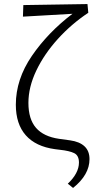

<svg xmlns="http://www.w3.org/2000/svg" viewBox="-20 -731 476 946"><path d="M421 53Q421 130 340 195L314 174Q341 149 355 122.5Q369 96 369 70Q369 35 345.5 23.5Q322 12 275 7L251 4Q156 -9 107 -64.5Q58 -120 58 -215Q58 -340 137 -455.5Q216 -571 337 -663L93 -649L95 -706L411 -711L415 -668Q332 -613 265 -539Q198 -465 159 -383.5Q120 -302 120 -224Q120 -144 157.5 -101Q195 -58 271 -47Q279 -46 325.5 -39.5Q372 -33 396.5 -10Q421 13 421 53Z"/></svg>

Font: Ysabeau Semilight
Style: Regular
Weight: 300
Designer: Christian Thalmann (Catharsis Fonts)
Version: Version 0.003